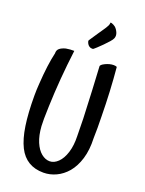

<svg xmlns="http://www.w3.org/2000/svg" viewBox="-177 -970 861 1140"><g transform="rotate(20 253.5 -400.0)"><path d="M88.9 -7.8Q63.5 -58.6 51.8 -136.7Q40 -214.8 40 -326.2Q40 -363.3 43 -401.4Q50.8 -524.4 69.3 -602.5Q68.4 -623 82.5 -634.3Q96.7 -645.5 120.1 -651.4Q146.5 -656.2 171.9 -655.3Q148.4 -469.7 142.6 -293.9Q140.6 -237.3 140.6 -215.8L141.6 -168.9Q145.5 -111.3 162.6 -70.8Q179.7 -30.3 205.1 -9.8Q230.5 10.7 257.8 10.7Q285.2 10.7 310.1 -13.2Q335 -37.1 349.1 -82Q363.3 -127 361.3 -186.5L359.4 -295.9Q351.6 -489.3 343.8 -619.1Q341.8 -629.9 369.1 -643.1Q396.5 -656.2 420.9 -656.2Q433.6 -656.2 441.4 -652.3Q455.1 -503.9 457 -343.8Q458 -320.3 458 -273.4Q458 -229.5 457 -208Q460 -133.8 442.9 -77.6Q425.8 -21.5 394.5 15.6Q364.3 50.8 325.7 68.8Q287.1 86.9 246.1 86.9Q136.7 86.9 88.9 -7.8ZM370.1 -807.6Q367.2 -798.8 353 -782.7Q338.9 -766.6 322.8 -750.5Q306.6 -734.4 293 -721.7Q279.3 -709 276.4 -707Q271.5 -702.1 259.8 -704.6Q248 -707 239.3 -717.8Q236.3 -721.7 234.4 -725.6Q232.4 -729.5 231 -733.9Q229.5 -738.3 230.5 -743.2Q254.9 -779.3 269 -800.8Q283.2 -822.3 291 -833L302.7 -850.6Q307.6 -858.4 312 -867.2Q316.4 -876 316.4 -886.7Q321.3 -887.7 326.7 -885.3Q332 -882.8 336.9 -880.9Q341.8 -877 347.7 -874Q360.4 -863.3 368.7 -844.2Q377 -825.2 370.1 -807.6Z"/></g></svg>

Font: BKP Parklife Text
Style: Regular
Weight: 400
Designer: Font Diner, Inc.; LA MECHKY PLUS GmbH
Foundry: Font Diner, Inc.; LA MECHKY PLUS GmbH
Version: Version 1.007